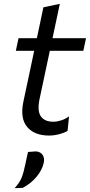

<svg xmlns="http://www.w3.org/2000/svg" viewBox="-20 -695 468 1000"><path d="M235.5 11Q159 11 121.2 -34.2Q83.5 -79.5 102 -166.5Q117.5 -240 131.5 -305Q145.5 -370 158 -430.5H62.5L76.5 -496H172Q181 -539 189.2 -577.2Q197.5 -615.5 206 -657L291.5 -675Q281 -625.5 272.5 -585.2Q264 -545 253.5 -496H428L414 -430.5H239.5L186 -179Q173 -117 192.8 -89Q212.5 -61 257.5 -61Q276.5 -61 298 -67.8Q319.5 -74.5 339.5 -89L332 -13.5Q317.5 -4 290 3.5Q262.5 11 235.5 11ZM56 285Q82 257 92.8 229.8Q103.5 202.5 111.5 162.5Q115 146 118.5 129.5Q122 113 126 96.5L167.5 93.5Q191.5 95.5 202.2 112.2Q213 129 208 152Q200 190.5 170.2 226Q140.5 261.5 98 283.5Z"/></svg>

Font: Commissioner
Style: Italic
Weight: 400
Italic angle: -12°
Designer: Kostas Bartsokas
Foundry: Kostas Bartsokas
Version: Version 1.000; ttfautohint (v1.8.3)